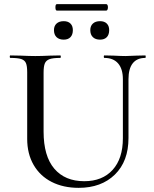

<svg xmlns="http://www.w3.org/2000/svg" viewBox="-20 -892 740 925"><path d="M483 -613Q480 -613 480 -619Q480 -625 483 -625L528 -624Q564 -622 585 -622Q603 -622 637 -624L680 -625Q682 -625 682 -619Q682 -613 680 -613Q640 -613 619.5 -587Q599 -561 599 -510V-227Q599 -115 533.5 -51Q468 13 359 13Q285 13 229 -15.5Q173 -44 142 -97.5Q111 -151 111 -223V-544Q111 -574 105 -588Q99 -602 82.5 -607.5Q66 -613 30 -613Q27 -613 27 -619Q27 -625 30 -625L80 -624Q124 -622 150 -622Q179 -622 221 -624L270 -625Q273 -625 273 -619Q273 -613 270 -613Q235 -613 218.5 -607Q202 -601 196 -586.5Q190 -572 190 -542V-258Q190 -140 241.5 -79.5Q293 -19 386 -19Q473 -19 522.5 -73.5Q572 -128 572 -226V-510Q572 -560 549 -586.5Q526 -613 483 -613ZM240 -747Q240 -767 252.5 -778.5Q265 -790 287 -790Q308 -790 319.5 -778.5Q331 -767 331 -747Q331 -725 319.5 -713Q308 -701 287 -701Q265 -701 252.5 -713Q240 -725 240 -747ZM415 -747Q415 -767 427.5 -778.5Q440 -790 462 -790Q483 -790 494.5 -778.5Q506 -767 506 -747Q506 -725 494.5 -713Q483 -701 462 -701Q440 -701 427.5 -713Q415 -725 415 -747ZM247 -857Q247 -872 254 -872H492Q496 -872 498 -867.5Q500 -863 500 -857Q500 -851 498 -846Q496 -841 492 -841H254Q247 -841 247 -857Z"/></svg>

Font: Cormorant Garamond Medium
Style: Regular
Weight: 500
Designer: Christian Thalmann (Catharsis Fonts)
Foundry: Catharsis Fonts
Version: Version 4.000